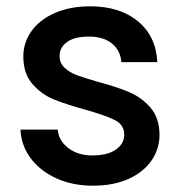

<svg xmlns="http://www.w3.org/2000/svg" viewBox="-20 -580 574 609"><path d="M45 -169H163Q166 -134 196.5 -110.5Q227 -87 273 -87Q321 -87 347.5 -105.5Q374 -124 374 -153Q374 -184 344.5 -199Q315 -214 251 -232Q189 -249 150 -265Q111 -281 82.5 -314Q54 -347 54 -401Q54 -445 80 -481.5Q106 -518 154.5 -539Q203 -560 266 -560Q360 -560 417.5 -512.5Q475 -465 479 -383H365Q362 -420 335 -442Q308 -464 262 -464Q217 -464 193 -447Q169 -430 169 -402Q169 -380 185 -365Q201 -350 224 -341.5Q247 -333 292 -320Q352 -304 390.5 -287.5Q429 -271 457 -239Q485 -207 486 -154Q486 -107 460 -70Q434 -33 386.5 -12Q339 9 275 9Q210 9 158.5 -14.5Q107 -38 77 -78.5Q47 -119 45 -169Z"/></svg>

Font: Poppins-Tabular Medium
Style: Regular
Weight: 500
Designer: Ninad Kale (Devanagari), Jonny Pinhorn (Latin)
Foundry: Indian Type Foundry
Version: Version 4.004